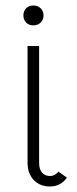

<svg xmlns="http://www.w3.org/2000/svg" viewBox="-20 -667 279 697"><path d="M162 -28Q179 -28 192 -44L223 -22Q200 10 161 10Q125 10 102.5 -13.5Q80 -37 80 -77V-500H122V-76Q122 -52 133 -40Q144 -28 162 -28ZM65 -611Q65 -627 75 -637Q85 -647 101 -647Q117 -647 127.5 -637Q138 -627 138 -611Q138 -595 127.5 -585Q117 -575 101 -575Q85 -575 75 -585Q65 -595 65 -611Z"/></svg>

Font: Bellota Light
Style: Regular
Weight: 300
Designer: Kemie Guaida
Foundry: Kemie Guaida
Version: Version 4.001